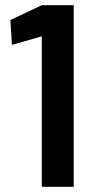

<svg xmlns="http://www.w3.org/2000/svg" viewBox="-20 -720 371 740"><path d="M141 0H264V-700H141L20 -643L26 -547L141 -580Z"/></svg>

Font: Vanilla Cream
Style: Bold
Weight: 700
Designer: Jeremy Tribby, Jinavaṁso
Foundry: Tribby Type
Version: Version 1.422;Glyphs 3.1.2 (3151)